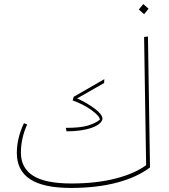

<svg xmlns="http://www.w3.org/2000/svg" viewBox="-20 -914 835 946"><path d="M719 -89Q656 -41 557 -14.5Q458 12 329 12Q194 12 128.5 -31Q63 -74 63 -160Q63 -234 98 -307L114 -301Q83 -233 83 -162Q83 -86 143.5 -48Q204 -10 331 -10Q454 -10 548 -34Q642 -58 700 -100L690 -732L709 -734ZM304 -284Q375 -284 412 -295Q449 -306 472 -324Q472 -342 430 -372Q388 -402 338 -419L343 -437L494 -524L493 -505L360 -429Q409 -407 447 -378.5Q485 -350 485 -328Q479 -301 430.5 -284Q382 -267 308 -267ZM664 -867 686 -894 712 -871 690 -844Z"/></svg>

Font: FiraGO Thin
Style: Italic
Weight: 100
Italic angle: -8°
Designer: bBox Type GmbH
Foundry: bBox Type GmbH
Version: Version 1.001